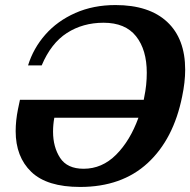

<svg xmlns="http://www.w3.org/2000/svg" viewBox="-20 -730 753 760"><path d="M713 -454Q713 -405 701 -348Q667 -179 564.5 -84.5Q462 10 297 10Q166 10 104 -49.5Q42 -109 42 -211Q42 -252 51 -297L59 -335H549Q549 -338 551 -346Q561 -393 561 -442Q561 -533 518.5 -586.5Q476 -640 390 -640Q308 -640 245 -599.5Q182 -559 145 -471H91Q112 -539 159.5 -593Q207 -647 278 -678.5Q349 -710 437 -710Q570 -710 641.5 -643.5Q713 -577 713 -454ZM528 -264H195Q190 -237 190 -209Q190 -148 218 -105Q246 -62 311 -62Q384 -62 439.5 -117.5Q495 -173 528 -264Z"/></svg>

Font: Taviraj SemiBold
Style: Italic
Weight: 600
Italic angle: -12°
Designer: Katatrad Team
Foundry: CadsonDemak
Version: Version 1.001